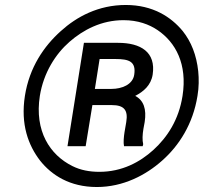

<svg xmlns="http://www.w3.org/2000/svg" viewBox="-20 -741 818 771"><path d="M80 -356C62 -241 94 -157 141 -96C187 -38 260 10 369 10C475 10 566 -38 631 -96C699 -156 755 -243 773 -356C779 -391 779 -424 776 -455C769 -520 748 -573 714 -616C667 -673 594 -721 485 -721C375 -721 288 -674 224 -616C157 -556 98 -471 80 -356ZM140 -356C155 -449 203 -524 259 -573C314 -621 387 -660 476 -660C534 -660 579 -643 613 -620C685 -571 733 -484 713 -356C698 -260 652 -190 596 -139C542 -90 470 -51 379 -51C339 -51 303 -58 271 -74C180 -119 118 -215 140 -356ZM251 -154H324L351 -319H429C478 -319 495 -299 487 -251L480 -210C477 -191 475 -168 478 -154H553L555 -162C551 -178 552 -201 556 -224L561 -251C569 -303 557 -338 523 -356C556 -373 586 -398 593 -441C607 -532 545 -569 454 -569H317ZM361 -384 380 -504H444C498 -504 527 -494 519 -441C513 -401 469 -384 428 -384Z"/></svg>

Font: Asimov Pro
Style: BdObl
Weight: 700
Designer: Google
Version: Version 2.000980; 2014